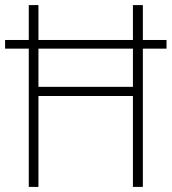

<svg xmlns="http://www.w3.org/2000/svg" viewBox="-20 -800 675 754"><path d="M93 -66V-609H0V-643H93V-780H131V-643H502V-780H541V-643H634V-609H541V-66H502V-423H131V-66ZM131 -459H502V-609H131Z"/></svg>

Font: Noto Sans Malayalam UI SemiCondensed ExtraLight
Style: Regular
Weight: 200
Width: 4
Designer: Jelle Bosma - Monotype Design Team
Foundry: Monotype Imaging Inc.
Version: Version 2.104; ttfautohint (v1.8.4.7-5d5b)